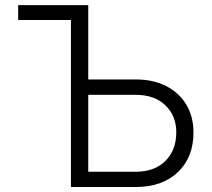

<svg xmlns="http://www.w3.org/2000/svg" viewBox="-20 -748 849 768"><path d="M52.7 -668V-727.5H333V-430.2H522.9Q593.8 -430.2 645.5 -403.3Q697.3 -376.5 725.6 -328.9Q753.9 -281.2 753.9 -217.8Q753.9 -119.1 691.7 -59.6Q629.4 0 522.9 0H263.7V-668ZM333 -368.7V-61H522.9Q598.1 -61 641.6 -104.2Q685.1 -147.5 685.1 -218.8Q685.1 -284.7 641.6 -326.7Q598.1 -368.7 522.9 -368.7Z"/></svg>

Font: Inter Light
Style: Regular
Weight: 300
Designer: Rasmus Andersson
Foundry: rsms
Version: Version 4.000;git-a52131595